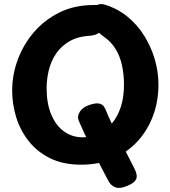

<svg xmlns="http://www.w3.org/2000/svg" viewBox="-20 -809 847 956"><path d="M477.4 -783Q496.4 -782 509.9 -771.5Q523.4 -761 523.4 -745Q523.4 -718.2 512.1 -692.9Q500.8 -667.7 480.3 -650.7Q459.8 -633.7 429.8 -631.1Q367.8 -628 325.6 -603.3Q283.4 -578.6 258.4 -540.8Q233.4 -503.1 222.8 -458.7Q212.1 -414.2 212.1 -370.1Q212.1 -294.4 234.8 -239.6Q257.4 -184.7 298.2 -155Q339 -125.3 392 -125.3Q434.9 -125.3 471.8 -143.1Q508.8 -160.9 537.2 -194.5Q565.6 -228.1 581.4 -276.4Q597.3 -324.8 597.3 -386.7Q597.3 -438.7 587.3 -484.2Q577.3 -529.8 555 -566Q532.7 -602.2 496.1 -627Q469.1 -645.4 458.4 -666.4Q447.7 -687.3 445.6 -708.7Q443.4 -730 443.4 -748Q443.4 -764 458.5 -779.1Q473.6 -794.1 500.6 -786.1Q564.1 -767.1 613.7 -726.8Q663.2 -686.6 697.8 -631.5Q732.3 -576.4 750.6 -513.7Q768.9 -450.9 768.9 -387.9Q768.9 -302.9 741.2 -230.3Q713.6 -157.7 663 -103.4Q612.4 -49.2 541.6 -19.1Q470.8 11 384.4 11Q293.9 11 228.7 -21.5Q163.4 -54 121.6 -108Q79.7 -162 60.1 -227Q40.6 -292 40.6 -358Q40.6 -436 68.3 -511.5Q96 -587 148.7 -648.5Q201.3 -710 276.3 -747Q351.2 -784 446.4 -784Q454.4 -784 462.4 -784Q470.4 -784 477.4 -783ZM372.1 -207.7Q362.8 -229.6 377.7 -252.9Q392.7 -276.2 425.6 -286.6Q457.4 -297.1 473.7 -293.4Q490 -289.7 497.2 -278.9Q504.3 -268.2 508.3 -257.2Q518.3 -232.2 532.4 -202.6Q546.4 -172.9 562.7 -140.4Q578.9 -107.9 594.9 -76.6Q611 -45.2 625.7 -16.3Q640.3 12.6 651.8 35.4Q666.7 66.7 656.8 85.1Q647 103.4 612.1 117.1Q576.3 132.3 553.6 123.3Q530.8 114.3 518.6 89.9Q507.7 68.6 492.8 40.4Q477.9 12.2 461.7 -19.9Q445.6 -52.1 429.1 -85.1Q412.7 -118 398 -149.6Q383.3 -181.2 372.1 -207.7Z"/></svg>

Font: Playpen Sans Deva
Style: Regular
Weight: 400
Designer: Pooja Saxena, Gunjan Panchal, Laura Meseguer, Veronika Burian, José Scaglione
Foundry: TypeTogether
Version: Version 2.000